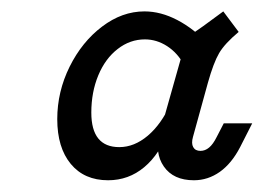

<svg xmlns="http://www.w3.org/2000/svg" viewBox="-20 -602 456 332"><path d="M79 -396Q79 -443.5 100.4 -486.7Q121.8 -529.8 156.5 -556Q191.1 -582.3 229.8 -582.3Q258.1 -582.3 286.7 -567.3Q315.3 -552.4 341.9 -524.2L298.4 -489.5Q287.1 -510.5 269 -522.2Q250.8 -533.9 230.6 -533.9Q204.8 -533.9 183.5 -517.3Q162.1 -500.8 150 -471.8Q137.9 -442.7 137.9 -407.3Q137.9 -377.4 150 -362.5Q162.1 -347.6 186.3 -347.6Q212.1 -347.6 235.5 -367.3Q258.9 -387.1 275 -422.6L271.8 -377.4Q256.5 -335.5 229.4 -312.9Q202.4 -290.3 166.9 -290.3Q125.8 -290.3 102.4 -318.5Q79 -346.8 79 -396ZM256.5 -372.6 303.2 -537.9Q315.3 -545.2 331.5 -556.9Q347.6 -568.5 366.1 -582.3L392.7 -546.8Q368.5 -526.6 358.9 -510.1Q349.2 -493.5 339.5 -458.9L313.7 -365.3Q310.5 -354 314.1 -347.6Q317.7 -341.1 326.6 -341.1Q334.7 -341.1 341.5 -346.8Q348.4 -352.4 354.8 -365.3L366.9 -388.7H416.1L395.2 -347.6Q380.6 -319.4 360.1 -304.8Q339.5 -290.3 315.3 -290.3Q279.8 -290.3 263.3 -314.1Q246.8 -337.9 256.5 -372.6Z"/></svg>

Font: Playfair Micro SmCond SmLight
Style: Italic
Weight: 360
Width: 4
Italic angle: -15.6°
Designer: Claus Eggers Sørensen
Foundry: Claus Eggers Sørensen
Version: Version 2.203;Glyphs 3.3 (3326)